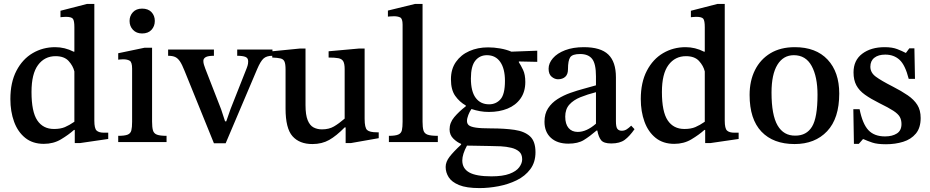

<svg xmlns="http://www.w3.org/2000/svg" viewBox="-20 -726 4751 981"><path d="M204 9Q147 9 109 -21.5Q71 -52 52 -104Q33 -156 33 -220Q33 -305 64 -364.5Q95 -424 147 -454.5Q199 -485 262 -485Q311 -485 356 -462H360V-587Q360 -620 352.5 -630Q345 -640 316 -640Q309 -640 299 -639Q289 -638 289 -638V-671L425 -706H462V-109Q462 -70 473.5 -59Q485 -48 512 -48H533V-16L389 5H362V-62H358Q330 -37 291.5 -14Q253 9 204 9ZM256 -67Q289 -67 311.5 -76.5Q334 -86 360 -104V-361Q353 -390 330.5 -414.5Q308 -439 264 -439Q208 -439 174.5 -394Q141 -349 141 -256Q141 -155 170.5 -111Q200 -67 256 -67Z M831 0H584V-32Q617 -32 632 -38Q647 -44 651 -59.5Q655 -75 655 -104V-375Q655 -408 643 -415.5Q631 -423 609 -423Q599 -423 591.5 -422Q584 -421 584 -421V-454L718 -482H757V-105Q757 -76 761.5 -60Q766 -44 782 -38Q798 -32 831 -32ZM706 -555Q677 -555 659.5 -573.5Q642 -592 642 -619Q642 -645 659 -663.5Q676 -682 706 -682Q737 -682 754 -664Q771 -646 771 -619Q771 -592 754 -573.5Q737 -555 706 -555Z M1133 6H1073L923 -364Q910 -397 899 -413Q888 -429 874.5 -435Q861 -441 839 -441V-473H1073V-441Q1043 -441 1031 -434Q1019 -427 1019 -415Q1019 -405 1022 -395.5Q1025 -386 1029 -375L1110 -167L1130 -106H1136L1158 -169L1241 -379Q1242 -382 1245 -391Q1248 -400 1248 -413Q1248 -430 1233.5 -435.5Q1219 -441 1192 -441V-473H1372V-441Q1342 -441 1326.5 -427Q1311 -413 1294 -373Z M1576 10Q1510 10 1474.5 -30Q1439 -70 1439 -171V-371Q1439 -399 1433.5 -411.5Q1428 -424 1413 -427.5Q1398 -431 1371 -432V-464L1512 -478H1541V-189Q1541 -139 1552 -112Q1563 -85 1582 -75Q1601 -65 1625 -65Q1661 -65 1686.5 -80Q1712 -95 1741 -120V-373Q1741 -400 1734 -412.5Q1727 -425 1709.5 -428.5Q1692 -432 1659 -432V-464L1814 -478H1843V-119Q1843 -73 1856 -61.5Q1869 -50 1906 -50H1915V-20L1773 5H1746V-75H1741Q1699 -32 1662 -11Q1625 10 1576 10Z M2217 0H1967V-32Q2000 -32 2015 -38.5Q2030 -45 2033.5 -61Q2037 -77 2037 -104V-600Q2037 -631 2024.5 -637Q2012 -643 1993 -643Q1981 -643 1971.5 -642Q1962 -641 1962 -641V-672L2101 -706H2139V-104Q2139 -76 2143.5 -60Q2148 -44 2164.5 -38Q2181 -32 2217 -32Z M2430 235Q2363 235 2325.5 219.5Q2288 204 2272.5 179.5Q2257 155 2257 127Q2257 101 2277 75Q2297 49 2336 13V9Q2317 2 2297 -17Q2277 -36 2277 -65Q2277 -99 2301 -127.5Q2325 -156 2360 -183V-187Q2328 -205 2306 -236Q2284 -267 2284 -321Q2284 -373 2309.5 -409.5Q2335 -446 2378 -465Q2421 -484 2474 -484Q2504 -484 2535.5 -478.5Q2567 -473 2593 -462L2725 -467V-410L2631 -412V-408Q2641 -393 2652.5 -369Q2664 -345 2664 -307Q2664 -257 2639.5 -222.5Q2615 -188 2573 -171Q2531 -154 2478 -154Q2454 -154 2432 -158Q2410 -162 2389 -169Q2380 -157 2373 -139Q2366 -121 2366 -108Q2366 -94 2375.5 -86Q2385 -78 2411 -74Q2437 -70 2488 -70Q2558 -70 2609 -62.5Q2660 -55 2688 -29.5Q2716 -4 2716 52Q2716 103 2689.5 138.5Q2663 174 2620 195Q2577 216 2527 225.5Q2477 235 2430 235ZM2366 18Q2342 62 2342 94Q2342 135 2377.5 155Q2413 175 2491 175Q2549 175 2583.5 162Q2618 149 2633 128.5Q2648 108 2648 88Q2648 62 2632.5 48.5Q2617 35 2592 29Q2567 23 2538.5 21.5Q2510 20 2483 20Q2423 19 2400 18.5Q2377 18 2366 18ZM2479 -193Q2514 -193 2537 -218.5Q2560 -244 2560 -313Q2560 -375 2536 -409.5Q2512 -444 2468 -444Q2431 -444 2408.5 -416Q2386 -388 2386 -325Q2386 -259 2410.5 -226Q2435 -193 2479 -193Z M2884 8Q2827 8 2794.5 -22Q2762 -52 2762 -104Q2762 -145 2780.5 -173Q2799 -201 2829 -220Q2859 -239 2894.5 -251.5Q2930 -264 2964 -273Q2998 -282 3025 -290V-336Q3025 -400 3005.5 -425Q2986 -450 2944 -450Q2905 -450 2893.5 -433.5Q2882 -417 2882 -372Q2882 -346 2868 -333.5Q2854 -321 2831 -321Q2814 -321 2798.5 -334Q2783 -347 2783 -375Q2783 -403 2805 -428.5Q2827 -454 2867.5 -469.5Q2908 -485 2963 -485Q3049 -485 3088 -447.5Q3127 -410 3127 -331V-107Q3127 -77 3134.5 -67.5Q3142 -58 3157 -58Q3171 -58 3182.5 -65.5Q3194 -73 3205 -84L3222 -66Q3197 -30 3172 -11.5Q3147 7 3103 7Q3065 7 3051.5 -9.5Q3038 -26 3032 -59H3028Q2993 -29 2963 -10.5Q2933 8 2884 8ZM3025 -94V-255Q2982 -244 2946 -229.5Q2910 -215 2889 -191.5Q2868 -168 2868 -130Q2868 -92 2885 -72Q2902 -52 2932 -52Q2977 -52 3025 -94Z M3425 9Q3368 9 3330 -21.5Q3292 -52 3273 -104Q3254 -156 3254 -220Q3254 -305 3285 -364.5Q3316 -424 3368 -454.5Q3420 -485 3483 -485Q3532 -485 3577 -462H3581V-587Q3581 -620 3573.5 -630Q3566 -640 3537 -640Q3530 -640 3520 -639Q3510 -638 3510 -638V-671L3646 -706H3683V-109Q3683 -70 3694.5 -59Q3706 -48 3733 -48H3754V-16L3610 5H3583V-62H3579Q3551 -37 3512.5 -14Q3474 9 3425 9ZM3477 -67Q3510 -67 3532.5 -76.5Q3555 -86 3581 -104V-361Q3574 -390 3551.5 -414.5Q3529 -439 3485 -439Q3429 -439 3395.5 -394Q3362 -349 3362 -256Q3362 -155 3391.5 -111Q3421 -67 3477 -67Z M4040 10Q3931 10 3870.5 -53.5Q3810 -117 3810 -241Q3810 -313 3837.5 -368Q3865 -423 3916.5 -454Q3968 -485 4041 -485Q4149 -485 4208.5 -421.5Q4268 -358 4268 -248Q4268 -121 4206 -55.5Q4144 10 4040 10ZM4044 -33Q4101 -33 4129 -79Q4157 -125 4157 -242Q4157 -334 4127 -389Q4097 -444 4036 -444Q3982 -444 3952 -395Q3922 -346 3922 -253Q3922 -138 3953 -85Q3984 -32 4044 -33Z M4343 9 4340 -168H4372Q4387 -93 4417 -61Q4447 -29 4502 -29Q4539 -29 4562.5 -44Q4586 -59 4586 -92Q4586 -113 4577.5 -128.5Q4569 -144 4544.5 -160Q4520 -176 4473 -199Q4429 -221 4399.5 -242Q4370 -263 4355.5 -290Q4341 -317 4341 -356Q4341 -418 4385.5 -451.5Q4430 -485 4500 -485Q4539 -485 4564.5 -475Q4590 -465 4607 -456H4609L4626 -479H4652L4655 -323H4623Q4605 -394 4576 -420.5Q4547 -447 4503 -447Q4468 -447 4447.5 -431Q4427 -415 4427 -385Q4427 -355 4454.5 -334.5Q4482 -314 4541 -284Q4586 -261 4618 -239Q4650 -217 4667 -190Q4684 -163 4684 -123Q4684 -73 4659.5 -43.5Q4635 -14 4594.5 -1.5Q4554 11 4507 11Q4462 11 4437 2.5Q4412 -6 4392 -15H4389L4368 9Z"/></svg>

Font: STIX Two Text Medium
Style: Regular
Weight: 500
Designer: Ross Mills, John Hudson & Paul Hanslow, Tiro Typeworks Ltd; with prior portions MicroPress Inc., and Coen Hoffman.
Foundry: Tiro Typeworks Ltd
Version: Version 2.13 b171